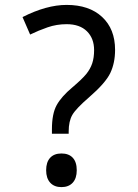

<svg xmlns="http://www.w3.org/2000/svg" viewBox="-20 -744 558 778"><path d="M190.4 -202.1V-220.2Q190.4 -283.2 209.7 -318.1Q229 -353 273.4 -390.1Q313 -423.8 329.3 -443.8Q345.7 -463.9 353.5 -486.8Q361.3 -509.8 361.3 -541Q361.3 -588.4 332.3 -617.2Q303.2 -646 250 -646Q209.5 -646 172.9 -633.3Q136.2 -620.6 102.1 -604L71.3 -674.8Q168.5 -724.1 250 -724.1Q341.3 -724.1 393.8 -675.3Q446.3 -626.5 446.3 -542Q446.3 -488.8 427 -448.2Q407.7 -407.7 341.3 -350.1Q288.1 -304.2 273.2 -278.6Q258.3 -252.9 258.3 -210.9V-202.1ZM229 -122.1Q258.8 -122.1 274.9 -104.7Q291 -87.4 291 -54.2Q291 -21.5 274.7 -3.7Q258.3 14.2 229 14.2Q199.7 14.2 183.3 -3.9Q167 -22 167 -54.2Q167 -86.9 183.1 -104.5Q199.2 -122.1 229 -122.1Z"/></svg>

Font: Noto Sans Bengali
Style: Regular
Weight: 400
Designer: Monotype Design team
Foundry: Monotype Imaging Inc.
Version: Version 1.00